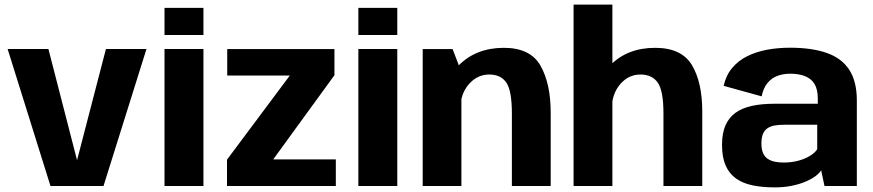

<svg xmlns="http://www.w3.org/2000/svg" viewBox="-20 -805 3780 831"><path d="M198.5 0H428L614 -593H438.5L314 -113.5H313L189.5 -593H13Z M692 0H860.5V-593H692ZM692 -771V-653.5H860.5V-771Z M962.5 0H1433.5V-115H1163.5V-116.5L1427.5 -479.5V-592.5H963.5V-478H1233.5V-477L962.5 -114Z M1531 0H1699.5V-593H1531ZM1531 -771V-653.5H1699.5V-771Z M1809.5 0H1977V-493L1939 -592.5H1809.5ZM2195.5 0H2363.5V-316.5Q2363.5 -443 2319.5 -520.5Q2275.5 -598 2161 -598Q2040.5 -598 1965.2 -521.8Q1890 -445.5 1890 -367L1972 -329.5Q1972 -397.5 2008.8 -440Q2045.5 -482.5 2097.5 -482.5Q2147.5 -482.5 2171.5 -447.5Q2195.5 -412.5 2195.5 -314Z M2462.5 0H2630.5V-785H2462.5ZM2851.5 0H3019.5V-322Q3019.5 -448.5 2974.8 -523.2Q2930 -598 2815.5 -598Q2695 -598 2620.5 -521.8Q2546 -445.5 2546 -367L2627.5 -329.5Q2627.5 -397.5 2663.8 -440Q2700 -482.5 2752 -482.5Q2802 -482.5 2826.8 -447.5Q2851.5 -412.5 2851.5 -314Z M3333.5 6Q3372 6 3405 -0.5Q3438 -7 3464 -17.8Q3490 -28.5 3508 -41.5Q3526 -54.5 3534 -68L3548.5 0H3688.5V-370Q3688.5 -453 3655.5 -503.2Q3622.5 -553.5 3558 -576Q3493.5 -598.5 3399 -598.5Q3347.5 -598.5 3300.2 -589.8Q3253 -581 3214.5 -562Q3176 -543 3149.2 -511.2Q3122.5 -479.5 3112 -433.5L3276.5 -388Q3284 -424.5 3302 -446Q3320 -467.5 3345.2 -476.8Q3370.5 -486 3400 -486Q3437 -486 3464 -475.5Q3491 -465 3505.2 -441.8Q3519.5 -418.5 3519.5 -378.5V-356H3332.5Q3277 -356 3234.5 -346.8Q3192 -337.5 3163.2 -316.8Q3134.5 -296 3119.8 -262Q3105 -228 3105 -177.5Q3105 -124.5 3120.5 -89Q3136 -53.5 3165.5 -32.5Q3195 -11.5 3237.2 -2.8Q3279.5 6 3333.5 6ZM3371.5 -101.5Q3350.5 -101.5 3333 -105.2Q3315.5 -109 3302.5 -117.8Q3289.5 -126.5 3282.5 -142.5Q3275.5 -158.5 3275.5 -184Q3275.5 -209.5 3282.2 -225.5Q3289 -241.5 3301.8 -250Q3314.5 -258.5 3332.5 -261.8Q3350.5 -265 3372.5 -265H3517V-159Q3507.5 -144 3486.2 -130.8Q3465 -117.5 3435.5 -109.5Q3406 -101.5 3371.5 -101.5Z"/></svg>

Font: Anybody Thin
Style: Bold
Weight: 700
Version: Version 1.113;gftools[0.9.25]